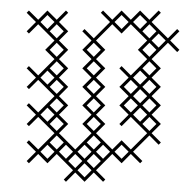

<svg xmlns="http://www.w3.org/2000/svg" viewBox="-20 -346 366 370"><path d="M75.7 -285.7 89.3 -299.3 102.9 -285.7 89.3 -272.1ZM35.7 -281.4 53.6 -299.3 85 -267.9 67.1 -250 85 -232.1 53.6 -200.7 35.7 -218.6 31.4 -214.3 49.3 -196.4 31.4 -178.6 35.7 -174.3 53.6 -192.1 85 -160.7 53.6 -129.3 35.7 -147.1 31.4 -142.9 49.3 -125 31.4 -107.1 35.7 -102.9 53.6 -120.7 85 -89.3 53.6 -57.9 35.7 -75.7 31.4 -71.4 49.3 -53.6 31.4 -35.7 35.7 -31.4 53.6 -49.3 71.4 -31.4 89.3 -49.3 120.7 -17.9 102.9 0 107.1 4.3 125 -13.6 142.9 4.3 160.7 -13.6 178.6 4.3 182.9 0 165 -17.9 196.4 -49.3 214.3 -31.4 232.1 -49.3 250 -31.4 254.3 -35.7 236.4 -53.6 267.9 -85 285.7 -67.1 290 -71.4 272.1 -89.3 290 -107.1 272.1 -125 290 -142.9 272.1 -160.7 290 -178.6 272.1 -196.4 290 -214.3 272.1 -232.1 303.6 -263.6 321.4 -245.7 325.7 -250 307.9 -267.9 325.7 -285.7 321.4 -290 303.6 -272.1 272.1 -303.6 290 -321.4 285.7 -325.7 267.9 -307.9 250 -325.7 232.1 -307.9 214.3 -325.7 196.4 -307.9 178.6 -325.7 174.3 -321.4 192.1 -303.6 160.7 -272.1 142.9 -290 138.6 -285.7 156.4 -267.9 138.6 -250 156.4 -232.1 138.6 -214.3 156.4 -196.4 138.6 -178.6 156.4 -160.7 138.6 -142.9 156.4 -125 138.6 -107.1 156.4 -89.3 125 -57.9 93.6 -89.3 111.4 -107.1 93.6 -125 111.4 -142.9 93.6 -160.7 111.4 -178.6 93.6 -196.4 111.4 -214.3 93.6 -232.1 111.4 -250 93.6 -267.9 111.4 -285.7 93.6 -303.6 111.4 -321.4 107.1 -325.7 89.3 -307.9 71.4 -325.7 53.6 -307.9 35.7 -325.7 31.4 -321.4 49.3 -303.6 31.4 -285.7ZM71.4 -210 85 -196.4 71.4 -182.9 57.9 -196.4ZM71.4 -138.6 85 -125 71.4 -111.4 57.9 -125ZM71.4 -67.1 85 -53.6 71.4 -40 57.9 -53.6ZM111.4 -35.7 125 -49.3 138.6 -35.7 125 -22.1ZM75.7 -178.6 89.3 -192.1 102.9 -178.6 89.3 -165ZM75.7 -107.1 89.3 -120.7 102.9 -107.1 89.3 -93.6ZM147.1 -35.7 160.7 -49.3 174.3 -35.7 160.7 -22.1ZM142.9 -31.4 156.4 -17.9 142.9 -4.3 129.3 -17.9ZM232.1 -120.7 263.6 -89.3 232.1 -57.9 214.3 -75.7 196.4 -57.9 165 -89.3 182.9 -107.1 165 -125 182.9 -142.9 165 -160.7 182.9 -178.6 165 -196.4 182.9 -214.3 165 -232.1 182.9 -250 165 -267.9 196.4 -299.3 214.3 -281.4 232.1 -299.3 263.6 -267.9 245.7 -250 263.6 -232.1 232.1 -200.7 214.3 -218.6 210 -214.3 227.9 -196.4 210 -178.6 227.9 -160.7 210 -142.9 227.9 -125 210 -107.1 214.3 -102.9ZM250 -138.6 263.6 -125 250 -111.4 236.4 -125ZM250 -174.3 263.6 -160.7 250 -147.1 236.4 -160.7ZM250 -210 263.6 -196.4 250 -182.9 236.4 -196.4ZM254.3 -285.7 267.9 -299.3 281.4 -285.7 267.9 -272.1ZM254.3 -178.6 267.9 -192.1 281.4 -178.6 267.9 -165ZM254.3 -142.9 267.9 -156.4 281.4 -142.9 267.9 -129.3ZM254.3 -107.1 267.9 -120.7 281.4 -107.1 267.9 -93.6ZM142.9 -67.1 156.4 -53.6 142.9 -40 129.3 -53.6ZM57.9 -303.6 71.4 -317.1 85 -303.6 71.4 -290ZM75.7 -71.4 89.3 -85 102.9 -71.4 89.3 -57.9ZM75.7 -142.9 89.3 -156.4 102.9 -142.9 89.3 -129.3ZM75.7 -214.3 89.3 -227.9 102.9 -214.3 89.3 -200.7ZM75.7 -250 89.3 -263.6 102.9 -250 89.3 -236.4ZM93.6 -53.6 107.1 -67.1 120.7 -53.6 107.1 -40ZM147.1 -71.4 160.7 -85 174.3 -71.4 160.7 -57.9ZM147.1 -107.1 160.7 -120.7 174.3 -107.1 160.7 -93.6ZM147.1 -142.9 160.7 -156.4 174.3 -142.9 160.7 -129.3ZM147.1 -178.6 160.7 -192.1 174.3 -178.6 160.7 -165ZM147.1 -214.3 160.7 -227.9 174.3 -214.3 160.7 -200.7ZM147.1 -250 160.7 -263.6 174.3 -250 160.7 -236.4ZM165 -53.6 178.6 -67.1 192.1 -53.6 178.6 -40ZM200.7 -53.6 214.3 -67.1 227.9 -53.6 214.3 -40ZM200.7 -303.6 214.3 -317.1 227.9 -303.6 214.3 -290ZM218.6 -142.9 232.1 -156.4 245.7 -142.9 232.1 -129.3ZM218.6 -178.6 232.1 -192.1 245.7 -178.6 232.1 -165ZM236.4 -303.6 250 -317.1 263.6 -303.6 250 -290ZM254.3 -214.3 267.9 -227.9 281.4 -214.3 267.9 -200.7ZM254.3 -250 267.9 -263.6 281.4 -250 267.9 -236.4ZM272.1 -267.9 285.7 -281.4 299.3 -267.9 285.7 -254.3Z"/></svg>

Font: Gossip Low Cross Stitch
Style: Regular
Weight: 300
Width: 3
Designer: Deborah Khodanovich
Version: Version 1.001;Glyphs 3.3.1 (3343)